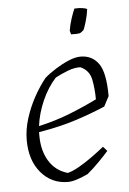

<svg xmlns="http://www.w3.org/2000/svg" viewBox="-49 -679 486 726"><g transform="rotate(-5 193.5 -316.5)"><path d="M180 9Q118 9 78 -38Q38 -85 38 -162Q38 -202 51 -243.5Q64 -285 84.5 -322.5Q105 -360 129 -390Q147 -406 172.5 -422Q198 -438 223 -448.5Q248 -459 268 -459Q312 -459 336.5 -424.5Q361 -390 361 -301L341 -263Q292 -242 231 -222Q170 -202 87 -188Q87 -182 87 -175Q87 -118 111.5 -78Q136 -38 182 -25Q202 -30 227 -44.5Q252 -59 277 -77Q302 -95 323 -112L338 -95Q324 -79 301 -55.5Q278 -32 256 -14Q235 -4 215 2.5Q195 9 180 9ZM168 -388Q137 -354 116 -306.5Q95 -259 89 -211Q152 -225 206.5 -246.5Q261 -268 312 -293Q312 -332 305 -368Q298 -404 264 -419Q242 -420 216 -410Q190 -400 168 -388ZM240 -546Q238 -554 236 -560Q240 -584 247.5 -606.5Q255 -629 261 -642Q280 -643 292 -641Q304 -639 309 -636Q306 -612 298.5 -587.5Q291 -563 288 -558Q286 -556 281 -552Q276 -548 272 -547Q262 -545 240 -546Z"/></g></svg>

Font: Labrada Lght
Style: Italic
Weight: 300
Italic angle: -7°
Designer: Mercedes Jáuregui
Foundry: Omnibus-Type Team
Version: Version 1.000; ttfautohint (v1.8.4.7-5d5b)